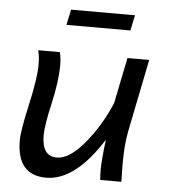

<svg xmlns="http://www.w3.org/2000/svg" viewBox="-51 -738 708 795"><g transform="rotate(5 303.0 -340.0)"><path d="M91.3 -512.2H181.6Q187.5 -488.3 187.5 -457.5Q187.5 -391.6 166 -297.9Q144.5 -204.1 144.5 -163.6Q144.5 -76.2 206.1 -76.2Q259.3 -76.2 321.5 -151.4Q383.8 -226.6 423.8 -322.3L462.4 -512.2H552.7L491.2 -207Q480.5 -153.8 480.5 -70.3L481.9 0.5H394Q392.1 -19.5 392.1 -39.1Q392.1 -80.1 402.8 -167.5Q290.5 10.7 169.9 10.7Q47.9 10.7 47.9 -134.3Q47.9 -173.8 73 -285.2Q98.1 -396.5 98.1 -451.7Q98.1 -488.3 91.3 -512.2ZM464.4 -627H198.7L212.4 -691.4H478Z"/></g></svg>

Font: Cadman
Style: Italic
Weight: 400
Italic angle: -12°
Designer: Paul James MIller
Foundry: High-Logic / Made with FontCreator
Version: Version 2.114;March 28, 2021;FontCreator 13.0.0.2683 64-bit